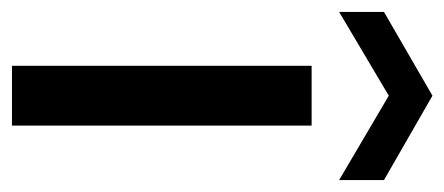

<svg xmlns="http://www.w3.org/2000/svg" viewBox="-253 -512 743 321"><g transform="rotate(90 118.5 -351.5)"><path d="M68 0V-501H168V0ZM-22 -547V-622L118 -703L259 -622V-547L118 -630Z"/></g></svg>

Font: DMSans_18ptMedium
Style: Regular
Weight: 500
Designer: Colophon Foundry, Jonny Pinhorn
Foundry: Colophon Foundry
Version: Version 4.004;gftools[0.9.30]